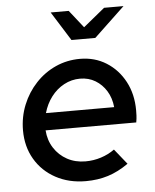

<svg xmlns="http://www.w3.org/2000/svg" viewBox="-53 -772 667 827"><g transform="rotate(-5 281.0 -358.5)"><path d="M285 10Q212 10 155 -21Q98 -52 66 -106.5Q34 -161 34 -231Q34 -289 55 -341Q76 -393 113.5 -433Q151 -473 200 -495Q249 -517 305 -517Q369 -517 419 -485.5Q469 -454 498 -399.5Q527 -345 527 -275Q527 -265 526.5 -252.5Q526 -240 523 -223H131Q134 -180 155.5 -146.5Q177 -113 212 -94Q247 -75 291 -75Q326 -75 358.5 -85.5Q391 -96 417 -115L470 -49Q426 -18 381.5 -4Q337 10 285 10ZM139 -297H434Q430 -337 411.5 -367Q393 -397 364 -414.5Q335 -432 298 -432Q261 -432 228.5 -414.5Q196 -397 173 -366.5Q150 -336 139 -297ZM276 -601 197 -727H275L335 -651L428 -727H512L379 -601Z"/></g></svg>

Font: Red Hat Display SemiBold
Style: Italic
Weight: 600
Italic angle: -12°
Designer: Pentagram, MCKL
Foundry: Pentagram, MCKL
Version: Version 1.023